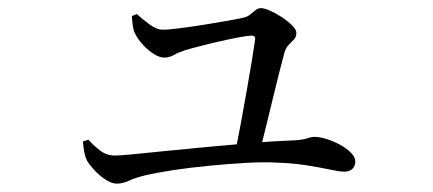

<svg xmlns="http://www.w3.org/2000/svg" viewBox="-20 -482 1040 461"><path d="M565.9 -440Q574.5 -442 581 -447.5Q587.6 -453 593.9 -457.8Q600.1 -462.5 606.5 -462.5Q614.4 -462.5 628.6 -456.3Q642.8 -450 657.4 -440.4Q671.9 -430.7 681.7 -420.6Q691.6 -410.6 691.6 -402.9Q691.6 -393.4 685.5 -387Q679.5 -380.7 672.9 -373.9Q666.4 -367.2 663.1 -356.2Q658.7 -340.4 651.3 -311.2Q643.9 -282.1 635.3 -246.4Q626.6 -210.7 618.3 -176.3Q609.9 -141.9 602.9 -114.7L543.8 -112.9Q550.4 -143.9 557.9 -183.9Q565.3 -223.9 572.4 -264.1Q579.5 -304.4 584.9 -337.4Q590.3 -370.5 592.7 -387.9Q593.4 -396.5 584.4 -396.5Q575.8 -396.5 554.7 -392.6Q533.6 -388.7 508.4 -382.9Q483.2 -377.2 460 -371.2Q436.8 -365.2 423 -360.9Q408.7 -356.3 397.6 -350Q386.5 -343.7 373.9 -343.7Q363.2 -343.7 349.6 -352.3Q335.9 -360.8 323.8 -373.9Q311.6 -387 305.2 -399.5Q300.2 -409.3 298.7 -421.1Q297.2 -433 296.6 -443.4L308.5 -448.2Q321.3 -436.6 338.8 -423.6Q356.3 -410.7 370.6 -410.7Q385.2 -410.7 412 -414.2Q438.7 -417.7 469.1 -422.5Q499.5 -427.4 526.1 -432.1Q552.7 -436.8 565.9 -440ZM179.1 -142.6 192.4 -146.4Q205.3 -132 220.7 -120.3Q236.2 -108.5 256.5 -108.5Q267.6 -108.5 301.2 -111.8Q334.7 -115.1 382 -119.9Q429.2 -124.7 482.5 -129.6Q535.7 -134.5 586.9 -138.9Q638.1 -143.3 679.2 -144.7Q705.7 -145.7 716.9 -149.6Q728 -153.4 735.1 -153.4Q747.5 -153.4 764.2 -148.2Q780.9 -143.1 796.6 -134.4Q812.3 -125.7 822.7 -115.3Q833.1 -104.8 833.1 -94.7Q833.1 -83.2 826.1 -76.5Q819 -69.8 806.7 -69.8Q795.6 -69.8 772.7 -74.8Q749.8 -79.7 716.7 -85Q683.5 -90.4 640.6 -91.7Q610.5 -93.3 568.7 -90.8Q526.9 -88.3 482 -84Q437.1 -79.7 396.5 -73.6Q355.8 -67.4 327.9 -60.8Q304.2 -55 289.4 -48Q274.6 -41.1 260 -41.1Q248.3 -41.1 233.2 -50.9Q218.2 -60.8 206 -74.1Q193.9 -87.4 188.6 -96.8Q181.4 -111.5 179.1 -142.6Z"/></svg>

Font: Noto Serif TC
Style: Regular
Weight: 200
Designer: Ryoko NISHIZUKA 西塚涼子 (kana & ideographs); Frank Grießhammer (Latin, Greek & Cyrillic); Wenlong ZHANG 张文龙 (bopomofo); San
Foundry: Adobe
Version: Version 2.001;hotconv 1.1.0;makeotfexe 2.6.0